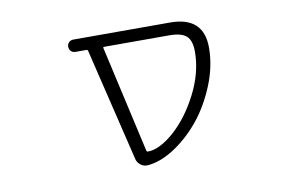

<svg xmlns="http://www.w3.org/2000/svg" viewBox="-61 -651 1122 735"><g transform="rotate(-10 500.0 -283.5)"><path d="M373 -497.1Q368.2 -497.1 369.1 -493.2L462.9 -77.1Q463.9 -73.2 468.8 -73.2Q512.7 -73.2 570.3 -123Q627.9 -173.8 669.9 -255.9Q711.9 -337.9 711.9 -418.9Q711.9 -461.9 692.4 -479.5Q672.9 -497.1 626 -497.1ZM767.6 -424.8Q767.6 -351.6 736.8 -277.3Q706.1 -203.1 660.2 -147.9Q614.3 -92.8 556.6 -56.6Q503.9 -24.4 457 -21.5Q456.1 -21.5 455.1 -21.5Q441.4 -21.5 430.7 -30.3Q418 -40 415 -55.7L309.6 -493.2Q308.6 -497.1 304.7 -497.1H261.7Q251 -497.1 244.1 -503.9Q237.3 -510.7 237.3 -521Q237.3 -531.2 244.1 -538.1Q251 -544.9 261.7 -544.9H635.7Q636.7 -544.9 637.7 -544.9Q767.6 -544.9 767.6 -424.8Z"/></g></svg>

Font: Gen Jyuu Gothic L Monospace Light
Style: Regular
Weight: 300
Designer: [Source Han Sans]
Ryoko NISHIZUKA  (kana & ideographs); Paul D. Hunt (Latin, Greek & Cyrillic); Wenlong ZHANG  (bopomofo
Version: Version 1.002.20150607